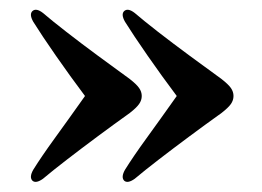

<svg xmlns="http://www.w3.org/2000/svg" viewBox="-20 -438 524 384"><path d="M447 -246Q447 -237.5 441.8 -230Q436.5 -222.5 423 -212Q391.5 -189.5 358.5 -165Q325.5 -140.5 297 -118.5Q268.5 -96.5 249.5 -80.5Q235.5 -70.5 228.5 -76.5Q221.5 -83.5 230 -98.5Q246.5 -125 273 -161.5Q299.5 -198 333.5 -246Q303.5 -286 275 -327Q246.5 -368 230 -394.5Q221.5 -409.5 228.5 -416Q236 -422.5 249.5 -412Q267 -397 296.2 -374.2Q325.5 -351.5 359 -326.8Q392.5 -302 423 -280Q436.5 -269.5 441.8 -262Q447 -254.5 447 -246ZM263.5 -246Q263.5 -237.5 258.2 -230Q253 -222.5 239.5 -212Q208 -189.5 175 -165Q142 -140.5 113.5 -118.5Q85 -96.5 66 -80.5Q52 -70.5 45 -76.5Q38 -83.5 46.5 -98.5Q63 -125 89.5 -161.5Q116 -198 150 -246Q120 -286 91.5 -327Q63 -368 46.5 -394.5Q38 -409.5 45 -416Q52.5 -422.5 66 -412Q83.5 -397 112.8 -374.2Q142 -351.5 175.5 -326.8Q209 -302 239.5 -280Q253 -269.5 258.2 -262Q263.5 -254.5 263.5 -246Z"/></svg>

Font: Fraunces 144pt Soft SemiBold
Style: Regular
Weight: 600
Version: Version 1.000;[b76b70a41]